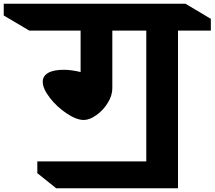

<svg xmlns="http://www.w3.org/2000/svg" viewBox="-164 -806 1150 1029"><path d="M790 -642V203H137L36 122V59H620V-642H438V-333Q438 -294 413.5 -254.5Q389 -215 352.5 -189Q316 -163 285 -163Q246 -163 193.5 -198Q141 -233 103 -282Q65 -331 65 -368Q65 -398 93.5 -415Q122 -432 178 -432Q217 -432 268 -420V-642H-7L-144 -723V-786H830L966 -705V-642Z"/></svg>

Font: InknutAntiqua
Style: Bold
Weight: 700
Designer: Claus Eggers Srensen
Foundry: Claus Eggers Srensen
Version: Version 1.000; ttfautohint (v1.2) -l 7 -r 28 -G 50 -x 13 -D 